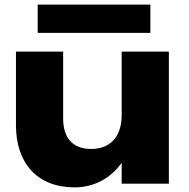

<svg xmlns="http://www.w3.org/2000/svg" viewBox="-20 -794 817 830"><path d="M710 0V-571H506V-297C506 -204 458 -150 373 -150C296 -150 253 -197 253 -281V-571H49V-252C49 -88 142 16 302 16C383 16 456 -20 506 -90V0ZM630 -652V-774H143V-652Z"/></svg>

Font: Bounded
Style: Bold
Weight: 700
Designer: Vlad Churkin
Version: Version 3.0